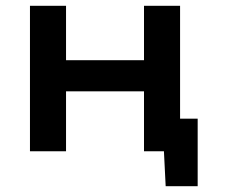

<svg xmlns="http://www.w3.org/2000/svg" viewBox="-20 -520 782 660"><path d="M83 0V-500H207V-313H475V-500H599V-112H659.5V120H549.5L543.5 0H475V-206H207V0Z"/></svg>

Font: Science Gothic
Style: Regular
Weight: 400
Designer: Thomas Phinney, Vassil Kateliev, Brandon Buerkle
Foundry: Font Detective LLC
Version: Version 1.018